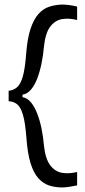

<svg xmlns="http://www.w3.org/2000/svg" viewBox="-20 -703 374 844"><path d="M18 -258V-304Q39 -306 54.5 -319Q70 -332 80 -366Q90 -400 95 -466Q100 -533 114 -575.5Q128 -618 149 -641.5Q170 -665 196.5 -673.5Q223 -682 253 -683Q265 -683 282.5 -681Q300 -679 319 -674V-615Q284 -624 253 -619Q222 -614 200.5 -585.5Q179 -557 173 -496Q170 -462 163 -426.5Q156 -391 144.5 -360Q133 -329 116.5 -309.5Q100 -290 79 -287V-276Q101 -272 117 -252Q133 -232 144.5 -201.5Q156 -171 163 -135.5Q170 -100 173 -65Q179 -6 200 22.5Q221 51 252 56.5Q283 62 319 53V112Q300 116 282.5 118.5Q265 121 253 121Q223 121 196.5 112.5Q170 104 149 81Q128 58 114.5 15Q101 -28 96 -98Q91 -164 81 -198Q71 -232 55.5 -244.5Q40 -257 18 -258Z"/></svg>

Font: Bricolage Grotesque 72pt Light
Style: Regular
Weight: 300
Designer: Mathieu Triay
Foundry: Atelier Triay
Version: Version 1.001;gftools[0.9.33.dev8+g029e19f]